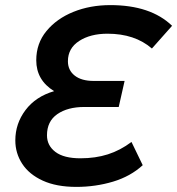

<svg xmlns="http://www.w3.org/2000/svg" viewBox="-20 -721 694 752"><path d="M539 -74Q491 -30 422.5 -9.5Q354 11 279 11Q201 11 147.5 -13.5Q94 -38 67 -79.5Q40 -121 40 -171Q40 -237 80 -290Q120 -343 192 -364Q122 -407 122 -485Q122 -551 162 -599.5Q202 -648 267.5 -674.5Q333 -701 412 -701Q570 -701 654 -620L575 -531Q508 -589 401 -589Q334 -589 290 -560.5Q246 -532 246 -481Q246 -446 272.5 -425Q299 -404 347 -404H468L445 -302H310Q245 -302 204.5 -274Q164 -246 164 -191Q164 -151 197 -126Q230 -101 295 -101Q354 -101 402.5 -116.5Q451 -132 495 -165Z"/></svg>

Font: Radio Canada Medium
Style: Italic
Weight: 500
Italic angle: -12°
Designer: Charles Daoud, Etienne Aubert Bonn, Alexandre Saumier Demers, Jacques Le Bailly
Foundry: Radio-Canada
Version: Version 2.104; ttfautohint (v1.8.4.7-5d5b);gftools[0.9.28.de